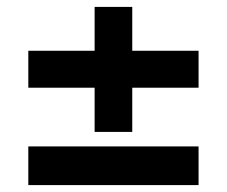

<svg xmlns="http://www.w3.org/2000/svg" viewBox="-20 -536 657 556"><path d="M62 -282V-389H254V-516H363V-389H555V-282H363V-154H254V-282ZM62 0V-112H555V0Z"/></svg>

Font: Firefly Display
Style: Bold
Weight: 700
Designer: Colophon Foundry, Jonny Pinhorn
Foundry: Colophon Foundry
Version: Version 1.200; ttfautohint (v1.8.3)